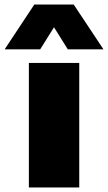

<svg xmlns="http://www.w3.org/2000/svg" viewBox="-74 -828 476 848"><path d="M53.5 0V-550H276V0ZM-53.5 -610 77.5 -808H251.5L383 -610H225.5L149 -732.5H180L103.5 -610Z"/></svg>

Font: Encode Sans SemiExpanded Black
Style: Regular
Weight: 900
Width: 6
Designer: Multiple Designers
Foundry: Impallari Type
Version: Version 3.002